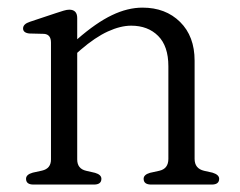

<svg xmlns="http://www.w3.org/2000/svg" viewBox="-20 -496 644 516"><path d="M187.5 -447.5V-390.5Q238.5 -435 280.8 -455.2Q323 -475.5 363 -475.5Q425 -475.5 464 -437Q503 -398.5 503 -333V-69Q503 -43 528.5 -37L551 -32Q569 -26.5 569 -15.5Q569 0 549 0H386.5Q366 0 366 -15.5Q366 -26.5 383 -31.5L408 -37Q432.5 -42.5 432.5 -69V-318Q432.5 -372 405 -399.5Q377.5 -427 332.5 -427Q304 -427 270 -411.5Q236 -396 196.5 -362L187.5 -354V-67.5Q187.5 -42.5 211.5 -37L235.5 -31.5Q252.5 -26.5 252.5 -15.5Q252.5 0 232.5 0H70Q50 0 50 -15.5Q50 -27 68 -32L93 -37.5Q117 -43 117 -67.5V-381.5Q117 -403.5 98.5 -405L58.5 -406Q42 -408 42 -419.5Q42 -431.5 60.5 -437.5L129.5 -460.5Q141.5 -464.5 150.5 -467.2Q159.5 -470 166 -470Q187.5 -470 187.5 -447.5Z"/></svg>

Font: Fraunces 9pt S050 Light
Style: Regular
Weight: 300
Version: Version 1.000; ttfautohint (v1.8.3)